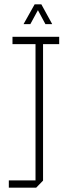

<svg xmlns="http://www.w3.org/2000/svg" viewBox="-20 -872 315 892"><path d="M145 -34V-667L177 -701H180V-34ZM21 0V-34H180V-33L148 0ZM38 -667V-701H177L145 -667ZM180 -667V-701H255V-667ZM191 -760 142 -851 172 -852 222 -761V-760ZM90 -760V-761L141 -852H171L121 -760Z"/></svg>

Font: Foldit ExtraLight
Style: Regular
Weight: 250
Version: Version 1.003